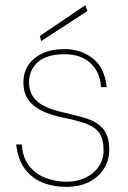

<svg xmlns="http://www.w3.org/2000/svg" viewBox="-20 -715 497 747"><path d="M238 12Q186 12 144 -5.5Q102 -23 75.5 -59.5Q49 -96 43 -153H65Q68 -102 93 -70Q118 -38 157 -23Q196 -8 238 -8Q281 -8 313.5 -24Q346 -40 364.5 -67.5Q383 -95 383 -129Q383 -173 367 -196.5Q351 -220 318.5 -232.5Q286 -245 233 -256Q191 -264 160 -276.5Q129 -289 109.5 -305.5Q90 -322 80.5 -344Q71 -366 71 -394Q71 -433 90.5 -462Q110 -491 145.5 -507.5Q181 -524 231 -524Q296 -524 342 -487Q388 -450 395 -376H373Q370 -433 333 -468.5Q296 -504 231 -504Q162 -504 127.5 -473.5Q93 -443 93 -394Q93 -369 104 -346.5Q115 -324 144.5 -306.5Q174 -289 229 -277Q280 -266 319.5 -253Q359 -240 382 -212.5Q405 -185 405 -132Q405 -92 385 -59.5Q365 -27 327.5 -7.5Q290 12 238 12ZM140 -555 135 -575 312 -695 320 -672Z"/></svg>

Font: DM Sans 12pt Thin
Style: Regular
Weight: 250
Version: Version 4.004;gftools[0.9.30]